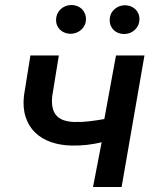

<svg xmlns="http://www.w3.org/2000/svg" viewBox="-20 -751 627 771"><path d="M468.3 0H353.5L388.2 -179.7Q330.1 -165.5 270 -166.5Q223.6 -167 185.5 -180.2Q147.5 -193.4 121.3 -218.5Q95.2 -243.7 83 -281Q70.8 -318.4 76.2 -366.7L102.1 -528.3H216.3L189.9 -366.2Q184.1 -314.9 204.8 -289.1Q225.6 -263.2 277.3 -261.2Q308.1 -260.3 338.4 -263.9Q368.7 -267.6 398.9 -272.9L445.8 -528.3H560.1ZM205.1 -671.4Q205.6 -696.8 222.9 -713.4Q240.2 -730 265.6 -731Q277.8 -731 288.8 -727.1Q299.8 -723.1 307.9 -715.6Q315.9 -708 320.6 -697.5Q325.2 -687 325.2 -674.3Q325.2 -661.6 320.3 -650.9Q315.4 -640.1 307.1 -632.3Q298.8 -624.5 287.8 -620.1Q276.9 -615.7 264.6 -615.2Q252.4 -615.2 241.5 -619.1Q230.5 -623 222.4 -630.4Q214.4 -637.7 209.7 -648.2Q205.1 -658.7 205.1 -671.4ZM420.4 -670.9Q420.9 -696.3 438.2 -712.6Q455.6 -729 480.5 -730Q492.7 -730 503.7 -726.1Q514.6 -722.2 522.7 -714.8Q530.8 -707.5 535.4 -697Q540 -686.5 540 -673.8Q539.6 -648.4 522.2 -631.8Q504.9 -615.2 479.5 -614.3Q467.3 -614.3 456.3 -618.2Q445.3 -622.1 437.3 -629.6Q429.2 -637.2 424.8 -647.7Q420.4 -658.2 420.4 -670.9Z"/></svg>

Font: Roboto Mono Medium
Style: Italic
Weight: 500
Designer: Google
Version: Version 2.000985; 2015; ttfautohint (v1.3)